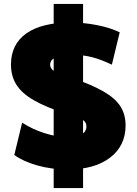

<svg xmlns="http://www.w3.org/2000/svg" viewBox="-20 -855 697 980"><path d="M326 10Q245 10 172.5 -10Q100 -30 53 -64L93 -229Q145 -195 208.5 -175Q272 -155 326 -155Q372 -155 396.5 -169Q421 -183 421 -210Q421 -225 411.5 -235.5Q402 -246 379 -255.5Q356 -265 316 -275Q214 -308 152.5 -343.5Q91 -379 63.5 -423Q36 -467 36 -525Q36 -629 114.5 -684.5Q193 -740 341 -740Q410 -740 477 -726.5Q544 -713 591 -690L551 -525Q494 -552 448.5 -563.5Q403 -575 351 -575Q294 -575 265 -562.5Q236 -550 236 -525Q236 -511 246.5 -500Q257 -489 281.5 -479Q306 -469 346 -458Q448 -423 508.5 -388Q569 -353 595 -311.5Q621 -270 621 -215Q621 -111 542 -50.5Q463 10 326 10ZM254 105V-65H404V105ZM254 -65V-365H404V-65ZM254 -365V-665H404V-365ZM254 -665V-835H404V-665Z"/></svg>

Font: M PLUS 2 Thin Black
Style: Regular
Weight: 900
Version: Version 1.001